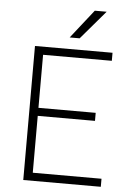

<svg xmlns="http://www.w3.org/2000/svg" viewBox="-60 -954 681 999"><g transform="rotate(5 280.0 -455.0)"><path d="M100 -700H505V-658H146V-381H445V-339H146V-42H505V0H100ZM394 -910H456L328 -760H276Z"/></g></svg>

Font: Retni Sans Light
Style: Regular
Weight: 300
Designer: Vitaly Kuzmin
Foundry: ParaType Ltd.
Version: Version 1.00;March 2, 2019;FontCreator 11.5.0.2425 64-bit; t